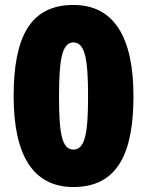

<svg xmlns="http://www.w3.org/2000/svg" viewBox="-20 -744 593 774"><path d="M518 -356C518 -592 441 -724 276 -724C102 -724 35 -595 35 -356C35 -122 111 10 276 10C459 10 518 -135 518 -356ZM218 -356C218 -500 229 -573 276 -573C324 -573 335 -500 335 -356C335 -211 324 -141 276 -141C228 -141 218 -211 218 -356Z"/></svg>

Font: Noto Sans Khmer SemiCondensed Black
Style: Regular
Weight: 900
Width: 4
Designer: Danh Hong and the Monotype Design Team
Foundry: Monotype Imaging Inc.
Version: Version 2.004